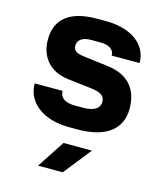

<svg xmlns="http://www.w3.org/2000/svg" viewBox="-118 -649 836 977"><g transform="rotate(15 300.0 -160.0)"><path d="M277 10H321C471 10 550 -52 550 -160C550 -263 495 -328 387 -341L267 -356C224 -361 200 -368 200 -399C200 -429 224 -448 271 -448H318C365 -448 392 -430 392 -398H539C539 -496 452 -560 318 -560H271C130 -560 57 -503 57 -393C57 -302 111 -237 208 -225L334 -210C383 -204 407 -191 407 -158C407 -123 376 -104 321 -104H277C226 -104 197 -123 197 -160H50C50 -58 141 10 277 10ZM175 240H305L420 95H270Z"/></g></svg>

Font: JetBrains Mono ExtraBold
Style: Regular
Weight: 800
Monospace: yes
Designer: Philipp Nurullin, Konstantin Bulenkov
Foundry: JetBrains
Version: Version 2.305